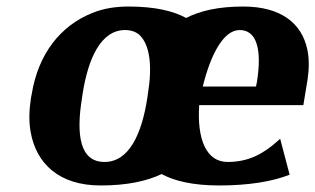

<svg xmlns="http://www.w3.org/2000/svg" viewBox="-20 -558 966 588"><path d="M75 -259C69 -220 68 -186 74 -153C91 -58 160 10 288 10C368 10 429 -3 475 -25C513 -4 571 10 651 10C741 10 814 -2 867 -23L838 -133L829 -125C784 -85 739 -62 677 -62C612 -62 583 -131 590 -236H909L922 -315C927 -349 927 -380 921 -407C904 -487 840 -538 725 -538C649 -538 593 -525 550 -503C512 -524 455 -538 374 -538C333 -538 296 -532 262 -518C165 -479 97 -393 77 -269ZM231 -257 233 -271C250 -379 289 -466 363 -466C381 -466 395 -461 406 -452C439 -422 447 -357 433 -271L431 -257C414 -147 375 -62 300 -62C224 -62 213 -146 231 -257ZM601 -293C624 -387 663 -466 714 -466C765 -466 783 -409 767 -308L764 -293Z"/></svg>

Font: Aerodynamic
Style: BdObl
Weight: 500
Designer: Google
Version: Version 2.000980; 2014